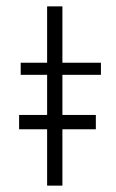

<svg xmlns="http://www.w3.org/2000/svg" viewBox="-20 -583 365 603"><path d="M176 -348V-222H281V-177H176V0H128V-177H40V-222H128V-348H45V-386H128V-563H176V-386H297V-348Z"/></svg>

Font: Josefin Sans Light
Style: Regular
Weight: 300
Designer: Santiago Orozco
Foundry: Typemade
Version: Version 2.000